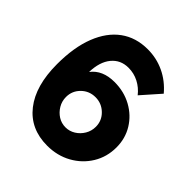

<svg xmlns="http://www.w3.org/2000/svg" viewBox="-196 -853 1000 1000"><g transform="rotate(45 304.0 -353.0)"><path d="M569 -239Q569 -169 534.5 -112.5Q500 -56 440.5 -23Q381 10 307 10Q183 10 113 -79Q43 -168 43 -327Q43 -451 77 -538Q111 -625 173.5 -670.5Q236 -716 323 -716Q388 -716 445 -689Q502 -662 545 -611L455 -509Q430 -541 395 -559Q360 -577 320 -577Q262 -577 227 -534.5Q192 -492 190 -416Q233 -473 321 -473Q391 -473 447.5 -442Q504 -411 536.5 -358Q569 -305 569 -239ZM307 -125Q336 -125 361 -140.5Q386 -156 401.5 -182Q417 -208 417 -239Q417 -284 384.5 -315.5Q352 -347 307 -347Q261 -347 229 -315.5Q197 -284 197 -239Q197 -208 212.5 -182Q228 -156 252.5 -140.5Q277 -125 307 -125Z"/></g></svg>

Font: Raleway ExtraBold
Style: Regular
Weight: 800
Designer: Matt McInerney, Pablo Impallari, Rodrigo Fuenzalida
Foundry: Matt McInerney, Pablo Impallari, Rodrigo Fuenzalida
Version: Version 4.026